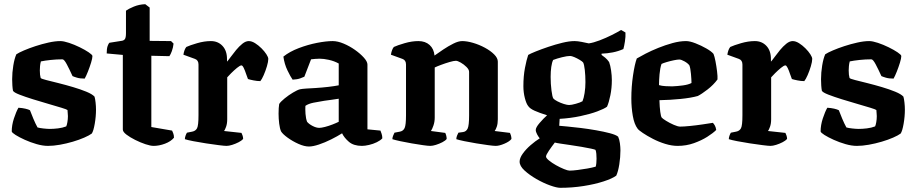

<svg xmlns="http://www.w3.org/2000/svg" viewBox="-20 -696 4379 916"><path d="M209 0Q184 0 154.5 -8.5Q125 -17 98.5 -29Q72 -41 54.5 -52Q37 -63 36 -69Q36 -99 46.5 -131Q57 -163 68 -182Q86 -181 101 -177.5Q116 -174 123 -170Q129 -154 139 -130Q149 -106 159 -88Q169 -85 187.5 -83Q206 -81 218 -81Q235 -81 256.5 -83.5Q278 -86 296 -93Q299 -99 301.5 -113Q304 -127 304 -142Q304 -149 303 -157.5Q302 -166 302 -171Q299 -174 273 -182Q247 -190 210.5 -200.5Q174 -211 137 -222.5Q100 -234 73 -244.5Q46 -255 42 -263Q40 -273 39 -288.5Q38 -304 38 -318Q38 -350 43.5 -383.5Q49 -417 58 -437Q70 -445 94.5 -455.5Q119 -466 149.5 -476Q180 -486 211.5 -493Q243 -500 268 -500Q284 -500 309.5 -491.5Q335 -483 360.5 -470.5Q386 -458 403 -446.5Q420 -435 421 -429Q421 -418 414.5 -397Q408 -376 399.5 -354.5Q391 -333 384 -321Q362 -321 347 -325.5Q332 -330 326 -333Q311 -366 298.5 -389.5Q286 -413 278 -413Q250 -413 222 -410Q194 -407 175 -403Q172 -392 171 -380.5Q170 -369 170 -360Q170 -338 174 -324Q177 -320 201 -314Q225 -308 259 -299.5Q293 -291 328.5 -280.5Q364 -270 392 -258.5Q420 -247 431 -235Q434 -225 436 -207Q438 -189 438 -173Q438 -140 432 -105.5Q426 -71 418 -59Q406 -50 382 -39.5Q358 -29 327.5 -20Q297 -11 266 -5.5Q235 0 209 0Z M713 0Q698 0 674 -8Q650 -16 625 -28.5Q600 -41 583 -54Q566 -67 566 -78V-434L489 -441Q489 -464 493.5 -476.5Q498 -489 502 -492L559 -501Q570 -502 575.5 -509Q581 -516 581 -538V-645Q593 -654 618.5 -664.5Q644 -675 673 -676L694 -660V-501L796 -500L808 -488Q806 -469 800 -452.5Q794 -436 788 -428L702 -430V-90L801 -73Q803 -69 806.5 -60Q810 -51 810 -39Q795 -21 767 -10.5Q739 0 713 0Z M1061 0Q1051 0 1023.5 -3.5Q996 -7 963 -12Q930 -17 902 -22.5Q874 -28 862 -32Q862 -39 865 -48Q868 -57 872 -63L897 -68Q913 -71 920 -84Q927 -97 927 -146V-388Q927 -409 910 -415L855 -435Q859 -460 869 -472Q886 -480 920.5 -490Q955 -500 986 -500Q1020 -500 1041.5 -477Q1063 -454 1063 -414V-402Q1069 -408 1080.5 -424Q1092 -440 1106.5 -457.5Q1121 -475 1136.5 -487.5Q1152 -500 1167 -500Q1181 -500 1197 -490Q1213 -480 1227.5 -465.5Q1242 -451 1251 -437Q1260 -423 1260 -415Q1260 -402 1253.5 -380Q1247 -358 1238 -337.5Q1229 -317 1222 -309Q1207 -309 1189.5 -312.5Q1172 -316 1163 -319Q1159 -328 1154 -343.5Q1149 -359 1143 -371.5Q1137 -384 1132 -384Q1125 -384 1110.5 -372Q1096 -360 1082.5 -346.5Q1069 -333 1064 -327V-127Q1064 -106 1058.5 -91Q1053 -76 1049 -71L1132 -62Q1134 -58 1137 -50Q1140 -42 1140 -33Q1133 -25 1118.5 -17.5Q1104 -10 1088 -5Q1072 0 1061 0Z M1454 3Q1432 3 1404 -9.5Q1376 -22 1352.5 -39Q1329 -56 1321 -69Q1315 -82 1312 -106Q1309 -130 1309 -154Q1309 -183 1312 -200Q1319 -211 1338 -226.5Q1357 -242 1378 -254.5Q1399 -267 1411 -270Q1419 -272 1440.5 -273.5Q1462 -275 1484 -276Q1516 -278 1546 -281.5Q1576 -285 1596 -289V-393Q1574 -405 1549 -410.5Q1524 -416 1505 -416Q1496 -416 1483.5 -415Q1471 -414 1464 -413L1432 -330Q1426 -327 1412 -322Q1398 -317 1376 -316Q1366 -330 1351.5 -360Q1337 -390 1332 -426Q1362 -450 1405.5 -466.5Q1449 -483 1492.5 -491.5Q1536 -500 1567 -500Q1591 -500 1619.5 -488Q1648 -476 1673.5 -458Q1699 -440 1716 -421Q1733 -402 1733 -388V-79L1795 -73Q1797 -68 1800.5 -58Q1804 -48 1804 -36Q1795 -26 1777.5 -17.5Q1760 -9 1740.5 -4.5Q1721 0 1707 0Q1667 0 1644.5 -19.5Q1622 -39 1612 -60Q1590 -46 1560 -31Q1530 -16 1501.5 -6.5Q1473 3 1454 3ZM1503 -86Q1513 -86 1530.5 -90.5Q1548 -95 1566 -102Q1584 -109 1596 -115V-225Q1580 -223 1562 -220Q1544 -217 1526 -215Q1500 -211 1475.5 -206Q1451 -201 1437 -191Q1436 -175 1437.5 -153Q1439 -131 1445 -115Q1454 -104 1471.5 -95Q1489 -86 1503 -86Z M2033 0Q2022 0 1997.5 -3.5Q1973 -7 1944 -12Q1915 -17 1889.5 -22.5Q1864 -28 1852 -32Q1852 -40 1855.5 -48.5Q1859 -57 1862 -63L1888 -68Q1904 -71 1910.5 -85.5Q1917 -100 1917 -146V-388Q1917 -409 1900 -415L1845 -435Q1849 -460 1859 -472Q1876 -480 1910.5 -490Q1945 -500 1976 -500Q2009 -500 2029.5 -481.5Q2050 -463 2053 -431Q2071 -444 2095 -460Q2119 -476 2143 -488Q2167 -500 2185 -500Q2208 -500 2237 -491.5Q2266 -483 2293 -468.5Q2320 -454 2337.5 -436.5Q2355 -419 2355 -402V-127Q2355 -106 2350 -91.5Q2345 -77 2340 -71L2413 -62Q2415 -58 2417.5 -50Q2420 -42 2420 -33Q2411 -21 2386.5 -10.5Q2362 0 2345 0Q2335 0 2309 -3.5Q2283 -7 2252.5 -12Q2222 -17 2195.5 -22.5Q2169 -28 2157 -32Q2157 -40 2160.5 -49Q2164 -58 2167 -63L2189 -66Q2204 -68 2211 -82.5Q2218 -97 2218 -146V-353Q2218 -364 2205.5 -376.5Q2193 -389 2178 -397.5Q2163 -406 2155 -406Q2145 -406 2124.5 -400Q2104 -394 2084 -386.5Q2064 -379 2054 -374V-135Q2054 -115 2048 -97.5Q2042 -80 2036 -71L2104 -62Q2106 -59 2108.5 -50.5Q2111 -42 2111 -33Q2105 -25 2090.5 -17.5Q2076 -10 2060 -5Q2044 0 2033 0Z M2653 200Q2636 200 2604 188.5Q2572 177 2539 158Q2506 139 2482.5 117.5Q2459 96 2459 75Q2459 58 2474 37Q2489 16 2511.5 -3.5Q2534 -23 2555 -36Q2549 -43 2542.5 -55Q2536 -67 2536 -76Q2536 -88 2554.5 -109.5Q2573 -131 2590 -146Q2552 -158 2530 -168Q2508 -178 2500 -190Q2491 -201 2484 -228Q2477 -255 2477 -285Q2477 -333 2484.5 -372Q2492 -411 2500 -434Q2510 -440 2536 -450.5Q2562 -461 2596 -472.5Q2630 -484 2663 -492Q2696 -500 2721 -500Q2736 -500 2755.5 -496Q2775 -492 2789 -489Q2811 -492 2841 -503.5Q2871 -515 2899 -529Q2927 -543 2943 -553L2964 -541Q2965 -521 2961.5 -498.5Q2958 -476 2954 -462Q2929 -451 2903 -446Q2877 -441 2850 -440V-434Q2857 -429 2867 -421Q2877 -413 2886 -400Q2892 -384 2895.5 -359.5Q2899 -335 2899 -314Q2899 -276 2892 -241.5Q2885 -207 2876 -187Q2863 -177 2829.5 -164.5Q2796 -152 2749 -142Q2702 -132 2650 -129L2648 -96Q2658 -95 2686 -92.5Q2714 -90 2750.5 -85.5Q2787 -81 2824 -74.5Q2861 -68 2889.5 -60.5Q2918 -53 2929 -44Q2935 -31 2937.5 -12.5Q2940 6 2940 21Q2940 54 2934.5 88.5Q2929 123 2920 142Q2901 156 2859.5 169.5Q2818 183 2764 191.5Q2710 200 2653 200ZM2695 -195Q2706 -195 2727.5 -201Q2749 -207 2759 -213Q2765 -227 2769 -252Q2773 -277 2773 -304Q2773 -335 2770 -362Q2767 -389 2762 -398Q2758 -403 2745.5 -410.5Q2733 -418 2720 -423.5Q2707 -429 2700 -429Q2686 -429 2661.5 -423Q2637 -417 2619 -410Q2613 -398 2610 -376.5Q2607 -355 2607 -329Q2607 -296 2611 -264.5Q2615 -233 2620 -226Q2625 -220 2639.5 -212.5Q2654 -205 2670 -200Q2686 -195 2695 -195ZM2697 118Q2712 118 2735.5 115Q2759 112 2782 108Q2805 104 2822 99Q2824 93 2825 82Q2826 71 2826 61Q2826 50 2825 38Q2824 26 2821 19Q2818 17 2799.5 13Q2781 9 2754.5 4.5Q2728 0 2700.5 -4Q2673 -8 2653 -11Q2633 -14 2627 -16Q2613 2 2599 22.5Q2585 43 2585 51Q2585 58 2599 69.5Q2613 81 2632.5 92Q2652 103 2670.5 110.5Q2689 118 2697 118Z M3213 0Q3185 0 3154 -9.5Q3123 -19 3095 -33.5Q3067 -48 3047 -61.5Q3027 -75 3022 -82Q3006 -103 2999 -143Q2992 -183 2992 -226Q2992 -282 3000 -336Q3008 -390 3018 -417Q3033 -426 3060 -440Q3087 -454 3120.5 -467.5Q3154 -481 3188.5 -490.5Q3223 -500 3253 -500Q3271 -500 3298 -489.5Q3325 -479 3349.5 -465Q3374 -451 3384 -439Q3389 -427 3393.5 -403.5Q3398 -380 3401 -355.5Q3404 -331 3403 -317Q3384 -291 3355.5 -269Q3327 -247 3309 -238Q3277 -229 3227.5 -224Q3178 -219 3126 -218Q3127 -185 3130 -162.5Q3133 -140 3137 -135Q3141 -130 3158 -119.5Q3175 -109 3194.5 -100.5Q3214 -92 3225 -92Q3242 -92 3272 -95Q3302 -98 3332 -102.5Q3362 -107 3381 -110Q3386 -105 3390.5 -97Q3395 -89 3397 -76Q3382 -61 3354.5 -43.5Q3327 -26 3290.5 -13Q3254 0 3213 0ZM3187 -284Q3212 -285 3238 -288.5Q3264 -292 3279 -300Q3279 -315 3276.5 -343Q3274 -371 3269 -384Q3262 -394 3246 -403Q3230 -412 3221 -412Q3212 -412 3195 -408.5Q3178 -405 3161 -400Q3144 -395 3136 -391Q3129 -371 3126.5 -341.5Q3124 -312 3124 -290Q3137 -286 3154.5 -285Q3172 -284 3187 -284Z M3656 0Q3646 0 3618.5 -3.5Q3591 -7 3558 -12Q3525 -17 3497 -22.5Q3469 -28 3457 -32Q3457 -39 3460 -48Q3463 -57 3467 -63L3492 -68Q3508 -71 3515 -84Q3522 -97 3522 -146V-388Q3522 -409 3505 -415L3450 -435Q3454 -460 3464 -472Q3481 -480 3515.5 -490Q3550 -500 3581 -500Q3615 -500 3636.5 -477Q3658 -454 3658 -414V-402Q3664 -408 3675.5 -424Q3687 -440 3701.5 -457.5Q3716 -475 3731.5 -487.5Q3747 -500 3762 -500Q3776 -500 3792 -490Q3808 -480 3822.5 -465.5Q3837 -451 3846 -437Q3855 -423 3855 -415Q3855 -402 3848.5 -380Q3842 -358 3833 -337.5Q3824 -317 3817 -309Q3802 -309 3784.5 -312.5Q3767 -316 3758 -319Q3754 -328 3749 -343.5Q3744 -359 3738 -371.5Q3732 -384 3727 -384Q3720 -384 3705.5 -372Q3691 -360 3677.5 -346.5Q3664 -333 3659 -327V-127Q3659 -106 3653.5 -91Q3648 -76 3644 -71L3727 -62Q3729 -58 3732 -50Q3735 -42 3735 -33Q3728 -25 3713.5 -17.5Q3699 -10 3683 -5Q3667 0 3656 0Z M4068 0Q4043 0 4013.5 -8.5Q3984 -17 3957.5 -29Q3931 -41 3913.5 -52Q3896 -63 3895 -69Q3895 -99 3905.5 -131Q3916 -163 3927 -182Q3945 -181 3960 -177.5Q3975 -174 3982 -170Q3988 -154 3998 -130Q4008 -106 4018 -88Q4028 -85 4046.5 -83Q4065 -81 4077 -81Q4094 -81 4115.5 -83.5Q4137 -86 4155 -93Q4158 -99 4160.5 -113Q4163 -127 4163 -142Q4163 -149 4162 -157.5Q4161 -166 4161 -171Q4158 -174 4132 -182Q4106 -190 4069.5 -200.5Q4033 -211 3996 -222.5Q3959 -234 3932 -244.5Q3905 -255 3901 -263Q3899 -273 3898 -288.5Q3897 -304 3897 -318Q3897 -350 3902.5 -383.5Q3908 -417 3917 -437Q3929 -445 3953.5 -455.5Q3978 -466 4008.5 -476Q4039 -486 4070.5 -493Q4102 -500 4127 -500Q4143 -500 4168.5 -491.5Q4194 -483 4219.5 -470.5Q4245 -458 4262 -446.5Q4279 -435 4280 -429Q4280 -418 4273.5 -397Q4267 -376 4258.5 -354.5Q4250 -333 4243 -321Q4221 -321 4206 -325.5Q4191 -330 4185 -333Q4170 -366 4157.5 -389.5Q4145 -413 4137 -413Q4109 -413 4081 -410Q4053 -407 4034 -403Q4031 -392 4030 -380.5Q4029 -369 4029 -360Q4029 -338 4033 -324Q4036 -320 4060 -314Q4084 -308 4118 -299.5Q4152 -291 4187.5 -280.5Q4223 -270 4251 -258.5Q4279 -247 4290 -235Q4293 -225 4295 -207Q4297 -189 4297 -173Q4297 -140 4291 -105.5Q4285 -71 4277 -59Q4265 -50 4241 -39.5Q4217 -29 4186.5 -20Q4156 -11 4125 -5.5Q4094 0 4068 0Z"/></svg>

Font: Texturina
Style: Bold
Weight: 700
Designer: Guillermo Torres Carreño
Foundry: Omnibus-Type
Version: Version 1.002; ttfautohint (v1.8.3)